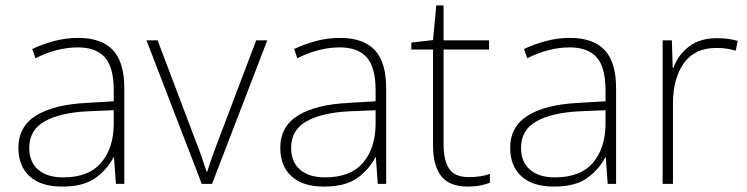

<svg xmlns="http://www.w3.org/2000/svg" viewBox="-20 -679 2760 709"><path d="M269 -539Q354 -539 396.5 -494.5Q439 -450 439 -353V0H408L401 -98H399Q375 -52 331.5 -21Q288 10 209 10Q131 10 89.5 -28Q48 -66 48 -133Q48 -212 113.5 -252.5Q179 -293 300 -299L400 -305V-345Q400 -431 367 -467.5Q334 -504 268 -504Q191 -504 111 -464L99 -498Q137 -516 180 -527.5Q223 -539 269 -539ZM304 -268Q202 -263 145 -231Q88 -199 88 -133Q88 -81 121 -52.5Q154 -24 213 -24Q307 -24 353 -77.5Q399 -131 400 -219V-272Z M725 0 521 -530H562L704 -155Q717 -122 726 -95.5Q735 -69 743 -45H745Q753 -69 762 -95.5Q771 -122 784 -155L926 -530H967L763 0Z M1236 -539Q1321 -539 1363.5 -494.5Q1406 -450 1406 -353V0H1375L1368 -98H1366Q1342 -52 1298.5 -21Q1255 10 1176 10Q1098 10 1056.5 -28Q1015 -66 1015 -133Q1015 -212 1080.5 -252.5Q1146 -293 1267 -299L1367 -305V-345Q1367 -431 1334 -467.5Q1301 -504 1235 -504Q1158 -504 1078 -464L1066 -498Q1104 -516 1147 -527.5Q1190 -539 1236 -539ZM1271 -268Q1169 -263 1112 -231Q1055 -199 1055 -133Q1055 -81 1088 -52.5Q1121 -24 1180 -24Q1274 -24 1320 -77.5Q1366 -131 1367 -219V-272Z M1711 -25Q1734 -25 1753.5 -28Q1773 -31 1789 -37V-4Q1773 2 1753 6Q1733 10 1708 10Q1639 10 1609 -29Q1579 -68 1579 -143V-496H1499V-522L1579 -531L1591 -659H1618V-530H1786V-496H1618V-146Q1618 -87 1638.5 -56Q1659 -25 1711 -25Z M2085 -539Q2170 -539 2212.5 -494.5Q2255 -450 2255 -353V0H2224L2217 -98H2215Q2191 -52 2147.5 -21Q2104 10 2025 10Q1947 10 1905.5 -28Q1864 -66 1864 -133Q1864 -212 1929.5 -252.5Q1995 -293 2116 -299L2216 -305V-345Q2216 -431 2183 -467.5Q2150 -504 2084 -504Q2007 -504 1927 -464L1915 -498Q1953 -516 1996 -527.5Q2039 -539 2085 -539ZM2120 -268Q2018 -263 1961 -231Q1904 -199 1904 -133Q1904 -81 1937 -52.5Q1970 -24 2029 -24Q2123 -24 2169 -77.5Q2215 -131 2216 -219V-272Z M2627 -538Q2649 -538 2668 -535.5Q2687 -533 2704 -528L2697 -492Q2679 -497 2662.5 -499.5Q2646 -502 2625 -502Q2546 -502 2505.5 -446Q2465 -390 2465 -295V0H2427V-530H2461L2464 -429H2467Q2483 -475 2523.5 -506.5Q2564 -538 2627 -538Z"/></svg>

Font: Noto Sans Bengali UI ExtraLight
Style: Regular
Weight: 200
Designer: Jelle Bosma - Monotype Design Team
Foundry: Monotype Imaging Inc.
Version: Version 2.003; ttfautohint (v1.8.4.7-5d5b)